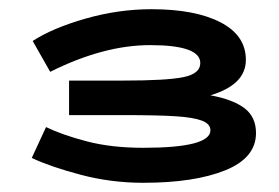

<svg xmlns="http://www.w3.org/2000/svg" viewBox="-20 -804 607 417"><path d="M536 -515Q536 -461 469 -434Q402 -407 291 -407Q221 -407 155 -424.5Q89 -442 49 -461L80 -528Q115 -511 168.5 -497Q222 -483 291 -483Q437 -483 437 -521Q437 -535 418.5 -542Q400 -549 361.5 -551.5Q323 -554 249 -554H130V-629H249Q342 -629 378.5 -636.5Q415 -644 415 -667Q415 -706 306 -706Q205 -706 89 -648L51 -715Q94 -743 165.5 -763.5Q237 -784 309 -784Q404 -784 459 -755.5Q514 -727 514 -674Q514 -620 437 -597Q486 -588 511 -569Q536 -550 536 -515Z"/></svg>

Font: BioRhyme Expanded ExtraBold
Style: Regular
Weight: 800
Width: 7
Designer: Aoife Mooney
Foundry: Aoife Mooney Type
Version: Version 1.000